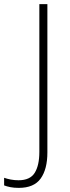

<svg xmlns="http://www.w3.org/2000/svg" viewBox="-96 -734 339 932"><path d="M-5 178Q-28 178 -45.5 174.5Q-63 171 -76 166V129Q-62 134 -44 137.5Q-26 141 -6 141Q50 141 72.5 105Q95 69 95 3V-714H134V6Q134 87 101.5 132.5Q69 178 -5 178Z"/></svg>

Font: Noto Sans Telugu SemiCondensed ExtraLight
Style: Regular
Weight: 200
Width: 4
Designer: Jelle Bosma - Monotype Design Team
Foundry: Monotype Imaging Inc.
Version: Version 2.005; ttfautohint (v1.8.4.7-5d5b)